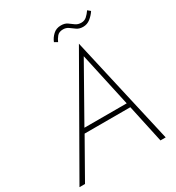

<svg xmlns="http://www.w3.org/2000/svg" viewBox="-220 -989 1021 1113"><g transform="rotate(-30 291.0 -433.0)"><path d="M180 -284 384 -645 463 -284ZM164 -254H470L525 0H560L396 -722L-17 0H20ZM275 -802 296 -790Q303 -807 316.5 -823.5Q330 -840 357 -840Q378 -840 393.5 -828.5Q409 -817 425.5 -805.5Q442 -794 467 -794Q494 -794 515.5 -811Q537 -828 552 -851L534 -866Q521 -847 506 -833.5Q491 -820 470 -820Q447 -820 431.5 -831.5Q416 -843 400 -854.5Q384 -866 358 -866Q326 -866 305 -846Q284 -826 275 -802Z"/></g></svg>

Font: Jost* 200 Thin Italic
Style: Italic
Weight: 200
Italic angle: -10°
Version: Version 3.200; ttfautohint (v0.97) -l 8 -r 50 -G 200 -x 14 -